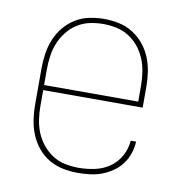

<svg xmlns="http://www.w3.org/2000/svg" viewBox="-67 -600 634 671"><g transform="rotate(10 250.0 -265.0)"><path d="M251 8Q224 8 198 2.5Q172 -3 149 -16.5Q126 -30 109 -51Q92 -72 82 -96.5Q72 -121 68 -147.5Q64 -174 64 -200V-330Q64 -356 68 -382.5Q72 -409 82 -433.5Q92 -458 109 -478.5Q126 -499 148.5 -513Q171 -527 197.5 -532.5Q224 -538 250 -538Q276 -538 302.5 -532.5Q329 -527 351.5 -513Q374 -499 391 -478.5Q408 -458 418 -433.5Q428 -409 432 -382.5Q436 -356 436 -330V-256H83V-200Q83 -176 86.5 -152Q90 -128 99 -106Q108 -84 123.5 -65Q139 -46 159 -33Q179 -20 203 -15Q227 -10 251 -10Q280 -10 308.5 -16Q337 -22 360.5 -38Q384 -54 398.5 -80Q413 -106 415 -135H434Q433 -113 426 -92.5Q419 -72 406 -54.5Q393 -37 374.5 -24.5Q356 -12 336 -4.5Q316 3 294 5.5Q272 8 251 8ZM417 -274V-330Q417 -354 413.5 -378Q410 -402 401 -424Q392 -446 377 -465Q362 -484 341.5 -497Q321 -510 297.5 -515Q274 -520 250 -520Q226 -520 202.5 -515Q179 -510 158.5 -497Q138 -484 123 -465Q108 -446 99 -424Q90 -402 86.5 -378Q83 -354 83 -330V-274Z"/></g></svg>

Font: iosevka_custom_sans_ss08 Thin
Style: Regular
Weight: 100
Designer: Belleve Invis
Foundry: Belleve Invis
Version: Version 10.3.0; ttfautohint (v1.8.3)